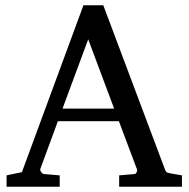

<svg xmlns="http://www.w3.org/2000/svg" viewBox="-20 -707 714 727"><path d="M314 -558.1 216.8 -295.9H412.1ZM431.2 0V-43L488.8 -47.9Q493.7 -47.9 497.1 -54.4Q500.5 -61 499 -64.9L430.2 -248H199.2L132.8 -67.9Q131.8 -64.9 132.8 -61.5Q133.8 -58.1 136.2 -54.9Q138.7 -51.8 141.6 -49.8Q144.5 -47.9 147 -47.9L206.1 -43V0H4.9V-43L63 -55.2L295.9 -687H371.1L603 -69.8Q606.4 -59.6 609.6 -56.2Q612.8 -52.7 624 -50.8L668.9 -43V0Z"/></svg>

Font: BabelStone Ogham Pictish
Style: Bold
Weight: 700
Designer: Andrew West
Foundry: BabelStone
Version: Version 1.02 March 14, 2022